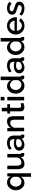

<svg xmlns="http://www.w3.org/2000/svg" viewBox="2472 -3242 983 5967"><g transform="rotate(-90 2963.5 -258.5)"><path d="M265 10Q197 10 144.5 -27.5Q92 -65 63 -126.5Q34 -188 34 -262Q34 -336 66.5 -397.5Q99 -459 154.5 -495.5Q210 -532 280 -532Q340 -532 388 -503Q436 -474 465 -428V-523H562V213H452V-98Q386 10 265 10ZM305 -84Q354 -84 391 -112.5Q428 -141 452 -184V-322Q445 -353 422 -379.5Q399 -406 367.5 -422Q336 -438 305 -438Q258 -438 222.5 -412.5Q187 -387 166.5 -346Q146 -305 146 -259Q146 -211 166.5 -171Q187 -131 222.5 -107.5Q258 -84 305 -84Z M689 -203V-523H799V-225Q799 -84 899 -84Q946 -84 988 -113.5Q1030 -143 1053 -197V-523H1163V-124Q1163 -105 1170 -97Q1177 -89 1193 -88V0Q1176 3 1165 4Q1154 5 1144 5Q1114 5 1094 -11Q1074 -27 1071 -54L1069 -106Q1034 -49 978 -19.5Q922 10 855 10Q773 10 731 -44Q689 -98 689 -203Z M1265 -153Q1265 -203 1293 -240.5Q1321 -278 1371.5 -298.5Q1422 -319 1488 -319Q1523 -319 1559.5 -313.5Q1596 -308 1624 -298V-331Q1624 -386 1591 -417Q1558 -448 1496 -448Q1453 -448 1413 -433Q1373 -418 1330 -389L1293 -463Q1345 -497 1397.5 -514.5Q1450 -532 1508 -532Q1613 -532 1673.5 -476.5Q1734 -421 1734 -319V-124Q1734 -105 1740.5 -97Q1747 -89 1763 -88V0Q1748 3 1736 4Q1724 5 1716 5Q1680 5 1662.5 -12.5Q1645 -30 1642 -52L1639 -82Q1605 -38 1552 -14Q1499 10 1445 10Q1393 10 1352 -11.5Q1311 -33 1288 -70Q1265 -107 1265 -153ZM1598 -121Q1624 -147 1624 -170V-230Q1565 -252 1504 -252Q1444 -252 1406.5 -227.5Q1369 -203 1369 -162Q1369 -128 1396.5 -99.5Q1424 -71 1476 -71Q1511 -71 1544 -85Q1577 -99 1598 -121Z M2336 0H2226V-293Q2226 -367 2202.5 -400.5Q2179 -434 2133 -434Q2101 -434 2069.5 -418Q2038 -402 2013 -374Q1988 -346 1977 -311V0H1867V-523H1967V-418Q1997 -470 2054 -501Q2111 -532 2180 -532Q2242 -532 2276 -502.5Q2310 -473 2323 -425Q2336 -377 2336 -319Z M2751 -27Q2730 -17 2693 -4.5Q2656 8 2614 8Q2562 8 2524.5 -20Q2487 -48 2487 -111V-438H2418V-523H2487V-695H2597V-523H2711V-438H2597V-146Q2599 -118 2614.5 -105.5Q2630 -93 2653 -93Q2676 -93 2697 -101Q2718 -109 2728 -114Z M2827 -609V-730H2937V-609ZM2827 0V-523H2937V0Z M3036 -261Q3036 -336 3066.5 -397.5Q3097 -459 3150 -495.5Q3203 -532 3272 -532Q3332 -532 3380.5 -501Q3429 -470 3456 -424V-730H3566V-124Q3566 -105 3573 -97Q3580 -89 3596 -88V0Q3565 5 3548 5Q3517 5 3495.5 -12.5Q3474 -30 3473 -56L3472 -95Q3442 -45 3391 -17.5Q3340 10 3285 10Q3213 10 3156.5 -27Q3100 -64 3068 -125.5Q3036 -187 3036 -261ZM3456 -188V-325Q3444 -357 3420 -382.5Q3396 -408 3365.5 -423Q3335 -438 3305 -438Q3258 -438 3223.5 -412.5Q3189 -387 3169.5 -346Q3150 -305 3150 -259Q3150 -211 3171.5 -171Q3193 -131 3230 -107.5Q3267 -84 3313 -84Q3341 -84 3371.5 -97.5Q3402 -111 3425 -134.5Q3448 -158 3456 -188Z M3668 -153Q3668 -203 3696 -240.5Q3724 -278 3774.5 -298.5Q3825 -319 3891 -319Q3926 -319 3962.5 -313.5Q3999 -308 4027 -298V-331Q4027 -386 3994 -417Q3961 -448 3899 -448Q3856 -448 3816 -433Q3776 -418 3733 -389L3696 -463Q3748 -497 3800.5 -514.5Q3853 -532 3911 -532Q4016 -532 4076.5 -476.5Q4137 -421 4137 -319V-124Q4137 -105 4143.5 -97Q4150 -89 4166 -88V0Q4151 3 4139 4Q4127 5 4119 5Q4083 5 4065.5 -12.5Q4048 -30 4045 -52L4042 -82Q4008 -38 3955 -14Q3902 10 3848 10Q3796 10 3755 -11.5Q3714 -33 3691 -70Q3668 -107 3668 -153ZM4001 -121Q4027 -147 4027 -170V-230Q3968 -252 3907 -252Q3847 -252 3809.5 -227.5Q3772 -203 3772 -162Q3772 -128 3799.5 -99.5Q3827 -71 3879 -71Q3914 -71 3947 -85Q3980 -99 4001 -121Z M4237 -261Q4237 -336 4267.5 -397.5Q4298 -459 4351 -495.5Q4404 -532 4473 -532Q4533 -532 4581.5 -501Q4630 -470 4657 -424V-730H4767V-124Q4767 -105 4774 -97Q4781 -89 4797 -88V0Q4766 5 4749 5Q4718 5 4696.5 -12.5Q4675 -30 4674 -56L4673 -95Q4643 -45 4592 -17.5Q4541 10 4486 10Q4414 10 4357.5 -27Q4301 -64 4269 -125.5Q4237 -187 4237 -261ZM4657 -188V-325Q4645 -357 4621 -382.5Q4597 -408 4566.5 -423Q4536 -438 4506 -438Q4459 -438 4424.5 -412.5Q4390 -387 4370.5 -346Q4351 -305 4351 -259Q4351 -211 4372.5 -171Q4394 -131 4431 -107.5Q4468 -84 4514 -84Q4542 -84 4572.5 -97.5Q4603 -111 4626 -134.5Q4649 -158 4657 -188Z M5144 10Q5063 10 5002 -27Q4941 -64 4907 -125.5Q4873 -187 4873 -260Q4873 -334 4907 -396Q4941 -458 5002 -495Q5063 -532 5145 -532Q5227 -532 5287 -494.5Q5347 -457 5379.5 -396Q5412 -335 5412 -265Q5412 -240 5409 -225H4990Q4993 -179 5015.5 -144.5Q5038 -110 5072.5 -90.5Q5107 -71 5148 -71Q5192 -71 5231 -93Q5270 -115 5285 -151L5379 -124Q5352 -65 5289.5 -27.5Q5227 10 5144 10ZM4987 -298H5303Q5299 -343 5277 -377.5Q5255 -412 5220.5 -431.5Q5186 -451 5144 -451Q5103 -451 5068.5 -431.5Q5034 -412 5012 -377.5Q4990 -343 4987 -298Z M5688 10Q5622 10 5563 -12Q5504 -34 5462 -76L5503 -150Q5548 -110 5593 -92Q5638 -74 5684 -74Q5730 -74 5759 -91.5Q5788 -109 5788 -143Q5788 -167 5773 -180Q5758 -193 5729.5 -201Q5701 -209 5661 -221Q5605 -238 5567 -256.5Q5529 -275 5510 -302Q5491 -329 5491 -371Q5491 -447 5548 -489.5Q5605 -532 5697 -532Q5754 -532 5802.5 -514.5Q5851 -497 5888 -460L5841 -387Q5773 -449 5691 -449Q5655 -449 5624.5 -435Q5594 -421 5594 -383Q5594 -351 5621 -337Q5648 -323 5701 -307Q5761 -289 5804.5 -271.5Q5848 -254 5871.5 -226.5Q5895 -199 5895 -151Q5895 -75 5838 -32.5Q5781 10 5688 10Z"/></g></svg>

Font: Raleway SemiBold
Style: Regular
Weight: 600
Designer: Matt McInerney, Pablo Impallari, Rodrigo Fuenzalida
Foundry: Matt McInerney, Pablo Impallari, Rodrigo Fuenzalida
Version: Version 4.026